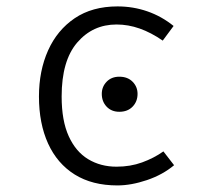

<svg xmlns="http://www.w3.org/2000/svg" viewBox="-20 -554 640 584"><path d="M334.5 -47Q376.5 -47 412.2 -60Q448 -73 477 -93.5L509.5 -51.5Q475 -22.5 427 -6.2Q379 10 337 10Q260.5 10 207.2 -23.2Q154 -56.5 126.2 -117.5Q98.5 -178.5 98.5 -260.5Q98.5 -338.5 126.2 -400.5Q154 -462.5 207.2 -498.5Q260.5 -534.5 337.5 -534.5Q385 -534.5 428.2 -519.5Q471.5 -504.5 508 -475L475 -430.5Q439.5 -455 404.8 -467.2Q370 -479.5 334.5 -479.5Q262 -479.5 214.8 -424.5Q167.5 -369.5 167.5 -260.5Q167.5 -187 189 -139.8Q210.5 -92.5 248.2 -69.8Q286 -47 334.5 -47ZM342.9 -320.7Q368.3 -320.7 383.3 -305.4Q398.4 -290.1 398.4 -268.5Q398.4 -245.2 383.3 -229.6Q368.3 -214 342.9 -214Q319.1 -214 304.3 -229.6Q289.6 -245.2 289.6 -268.5Q289.6 -290.1 304.3 -305.4Q319.1 -320.7 342.9 -320.7Z"/></svg>

Font: Fira Code Light Light
Style: Regular
Weight: 300
Monospace: yes
Version: Version 5.002